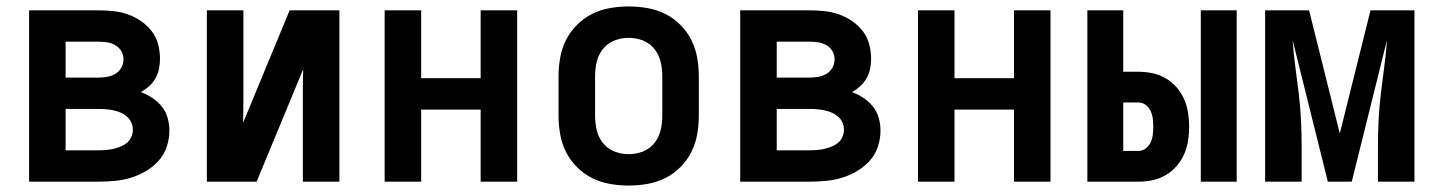

<svg xmlns="http://www.w3.org/2000/svg" viewBox="-20 -562 4440 594"><path d="M70 0V-530H286Q309 -530 331.5 -527.5Q354 -525 375.5 -517.5Q397 -510 416 -497Q435 -484 449 -466Q463 -448 469 -425.5Q475 -403 475 -380Q475 -365 472 -349.5Q469 -334 461 -320Q453 -306 441.5 -295.5Q430 -285 416 -277Q435 -270 451.5 -259Q468 -248 480.5 -232.5Q493 -217 498.5 -197.5Q504 -178 504 -158Q504 -133 496 -108.5Q488 -84 471 -65Q454 -46 432 -33Q410 -20 386 -12.5Q362 -5 336.5 -2.5Q311 0 286 0ZM183 -322H286Q299 -322 312.5 -324.5Q326 -327 337.5 -334Q349 -341 355.5 -353Q362 -365 362 -378Q362 -392 355.5 -403.5Q349 -415 337 -422Q325 -429 312 -431Q299 -433 286 -433H183ZM183 -97H286Q297 -97 308.5 -98Q320 -99 331 -101.5Q342 -104 353 -108.5Q364 -113 372.5 -120Q381 -127 386 -138Q391 -149 391 -160Q391 -172 386.5 -182.5Q382 -193 373 -201Q364 -209 353.5 -213.5Q343 -218 331.5 -220.5Q320 -223 308.5 -224Q297 -225 286 -225H183Z M620 0V-530H733V-318Q733 -284 733 -250Q733 -216 732 -182L876 -530H1030V0H917V-212Q917 -246 917 -280Q917 -314 918 -348L774 0Z M1170 0V-530H1283V-320H1467V-530H1580V0H1467V-223H1283V0Z M1925 12Q1896 12 1867 7Q1838 2 1812 -11Q1786 -24 1765 -45Q1744 -66 1731 -92Q1718 -118 1713 -147Q1708 -176 1708 -205V-325Q1708 -354 1713 -383Q1718 -412 1731 -438Q1744 -464 1765 -485Q1786 -506 1812 -519Q1838 -532 1867 -537Q1896 -542 1925 -542Q1954 -542 1983 -537Q2012 -532 2038 -519Q2064 -506 2085 -485Q2106 -464 2119 -438Q2132 -412 2137 -383Q2142 -354 2142 -325V-205Q2142 -176 2137 -147Q2132 -118 2119 -92Q2106 -66 2085 -45Q2064 -24 2038 -11Q2012 2 1983 7Q1954 12 1925 12ZM1925 -85Q1948 -85 1969.5 -93.5Q1991 -102 2005 -120Q2019 -138 2024 -160Q2029 -182 2029 -205V-325Q2029 -348 2024 -370Q2019 -392 2005 -410Q1991 -428 1969.5 -436.5Q1948 -445 1925 -445Q1902 -445 1880.5 -436.5Q1859 -428 1845 -410Q1831 -392 1826 -370Q1821 -348 1821 -325V-205Q1821 -182 1826 -160Q1831 -138 1845 -120Q1859 -102 1880.5 -93.5Q1902 -85 1925 -85Z M2270 0V-530H2486Q2509 -530 2531.5 -527.5Q2554 -525 2575.5 -517.5Q2597 -510 2616 -497Q2635 -484 2649 -466Q2663 -448 2669 -425.5Q2675 -403 2675 -380Q2675 -365 2672 -349.5Q2669 -334 2661 -320Q2653 -306 2641.5 -295.5Q2630 -285 2616 -277Q2635 -270 2651.5 -259Q2668 -248 2680.5 -232.5Q2693 -217 2698.5 -197.5Q2704 -178 2704 -158Q2704 -133 2696 -108.5Q2688 -84 2671 -65Q2654 -46 2632 -33Q2610 -20 2586 -12.5Q2562 -5 2536.5 -2.5Q2511 0 2486 0ZM2383 -322H2486Q2499 -322 2512.5 -324.5Q2526 -327 2537.5 -334Q2549 -341 2555.5 -353Q2562 -365 2562 -378Q2562 -392 2555.5 -403.5Q2549 -415 2537 -422Q2525 -429 2512 -431Q2499 -433 2486 -433H2383ZM2383 -97H2486Q2497 -97 2508.5 -98Q2520 -99 2531 -101.5Q2542 -104 2553 -108.5Q2564 -113 2572.5 -120Q2581 -127 2586 -138Q2591 -149 2591 -160Q2591 -172 2586.5 -182.5Q2582 -193 2573 -201Q2564 -209 2553.5 -213.5Q2543 -218 2531.5 -220.5Q2520 -223 2508.5 -224Q2497 -225 2486 -225H2383Z M2820 0V-530H2933V-320H3117V-530H3230V0H3117V-223H2933V0Z M3695 0V-530H3806V0ZM3344 0V-530H3455V-340H3502Q3524 -340 3545.5 -335.5Q3567 -331 3586 -320Q3605 -309 3619.5 -292.5Q3634 -276 3643 -256Q3652 -236 3655.5 -214Q3659 -192 3659 -170Q3659 -148 3655.5 -126Q3652 -104 3643 -84Q3634 -64 3619.5 -47.5Q3605 -31 3586 -20Q3567 -9 3545.5 -4.5Q3524 0 3502 0ZM3455 -95H3502Q3515 -95 3525 -103Q3535 -111 3540 -122Q3545 -133 3546.5 -145.5Q3548 -158 3548 -170Q3548 -182 3546.5 -194.5Q3545 -207 3540 -218Q3535 -229 3525 -237Q3515 -245 3502 -245H3455Z M3894 0V-530H4030L4125 -149L4220 -530H4356V0H4243V-106Q4243 -148 4245 -189.5Q4247 -231 4252 -272.5Q4257 -314 4262.5 -355Q4268 -396 4271 -438L4162 0H4088L3979 -438Q3982 -396 3987.5 -355Q3993 -314 3998 -272.5Q4003 -231 4005 -189.5Q4007 -148 4007 -106V0Z"/></svg>

Font: Lode
Style: Bold
Weight: 700
Monospace: yes
Designer: Belleve Invis
Foundry: Belleve Invis
Version: Version 29.2.0; ttfautohint (v1.8.3)